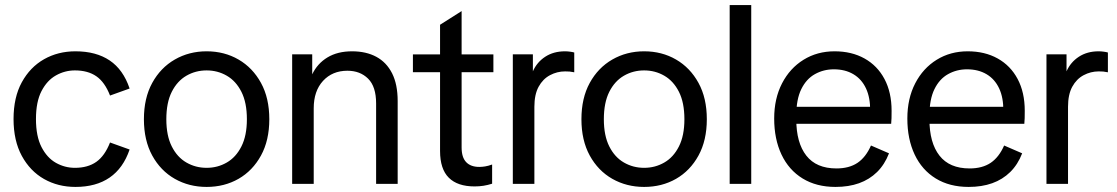

<svg xmlns="http://www.w3.org/2000/svg" viewBox="-20 -725 4403 757"><path d="M277.4 12Q208.8 12 153.7 -19.2Q98.7 -50.4 66 -110.4Q33.4 -170.4 33.4 -255.7Q33.4 -341.2 66 -400.7Q98.7 -460.3 153.7 -491.5Q208.8 -522.7 277.4 -522.7Q359 -522.7 412.5 -486.6Q466 -450.5 491 -376L413.8 -348.3Q393.4 -401 360 -424.2Q326.6 -447.4 275.3 -447.4Q235.7 -447.4 200.6 -427.7Q165.6 -408.1 143.7 -366Q121.8 -323.8 121.8 -255.7Q121.8 -187.7 143.7 -145.1Q165.6 -102.6 200.6 -82.9Q235.7 -63.3 275.3 -63.3Q326.4 -63.3 359.8 -86.9Q393.2 -110.5 413.8 -163.2L491 -135.5Q466 -62 412.4 -25Q358.8 12 277.4 12Z M794.6 12Q725.5 12 669.2 -19.9Q613 -51.9 580.2 -111.8Q547.4 -171.7 547.4 -254.9Q547.4 -338.3 580.2 -398.1Q613 -458 669.2 -490.3Q725.5 -522.7 794.6 -522.7Q864.6 -522.7 920.4 -490.3Q976.2 -458 1009 -398.1Q1041.8 -338.3 1041.8 -254.9Q1041.8 -171.7 1009 -111.8Q976.2 -51.9 920.4 -19.9Q864.6 12 794.6 12ZM794.6 -63.3Q838 -63.3 874.1 -84.2Q910.3 -105 931.8 -147.6Q953.4 -190.1 953.4 -254.9Q953.4 -320.5 931.8 -363.1Q910.3 -405.6 874.1 -426.5Q838 -447.4 794.6 -447.4Q751.2 -447.4 715 -426.5Q678.8 -405.6 657.3 -363.1Q635.8 -320.5 635.8 -254.9Q635.8 -190.1 657.3 -147.6Q678.8 -105 715 -84.2Q751.2 -63.3 794.6 -63.3Z M1462.9 0V-317Q1462.9 -383.6 1431.3 -414.9Q1399.8 -446.1 1349.7 -446.1Q1290.4 -446.1 1253.6 -406.1Q1216.9 -366.1 1216.9 -298V0H1131.9V-510.7H1211V-432Q1231.5 -474.8 1271.2 -498.7Q1311 -522.7 1368 -522.7Q1423.6 -522.7 1463.8 -501Q1504 -479.3 1526 -435.8Q1547.9 -392.2 1547.9 -326.4V0Z M1851 10Q1784.1 10 1749.6 -24.2Q1715 -58.4 1715 -129.9V-627.4L1800 -681.3V-143.7Q1800 -104.3 1818.1 -85.6Q1836.1 -66.9 1869.7 -66.9Q1880.5 -66.9 1892.9 -68.9Q1905.3 -70.9 1920.3 -76.4V-0.7Q1902.9 4.8 1886.3 7.4Q1869.7 10 1851 10ZM1608 -440.4V-510.6H1925.3V-440.4Z M2001.9 0V-510.7H2081V-443.8Q2097 -479.9 2129.7 -501.3Q2162.5 -522.7 2207.5 -522.7Q2217.3 -522.7 2227.3 -521.3Q2237.3 -520 2244.1 -518V-440Q2233.6 -442.2 2225.7 -442.9Q2217.8 -443.5 2208 -443.5Q2176.5 -443.5 2148.5 -428.6Q2120.4 -413.7 2103.6 -383Q2086.9 -352.3 2086.9 -304V0Z M2519.6 12Q2450.5 12 2394.2 -19.9Q2338 -51.9 2305.2 -111.8Q2272.4 -171.7 2272.4 -254.9Q2272.4 -338.3 2305.2 -398.1Q2338 -458 2394.2 -490.3Q2450.5 -522.7 2519.6 -522.7Q2589.6 -522.7 2645.4 -490.3Q2701.2 -458 2734 -398.1Q2766.8 -338.3 2766.8 -254.9Q2766.8 -171.7 2734 -111.8Q2701.2 -51.9 2645.4 -19.9Q2589.6 12 2519.6 12ZM2519.6 -63.3Q2563 -63.3 2599.1 -84.2Q2635.3 -105 2656.8 -147.6Q2678.4 -190.1 2678.4 -254.9Q2678.4 -320.5 2656.8 -363.1Q2635.3 -405.6 2599.1 -426.5Q2563 -447.4 2519.6 -447.4Q2476.2 -447.4 2440 -426.5Q2403.8 -405.6 2382.3 -363.1Q2360.8 -320.5 2360.8 -254.9Q2360.8 -190.1 2382.3 -147.6Q2403.8 -105 2440 -84.2Q2476.2 -63.3 2519.6 -63.3Z M2856.9 0V-705H2941.9V0Z M3274 12Q3198.9 12 3144.5 -21.3Q3090 -54.7 3061.2 -115.7Q3032.4 -176.7 3032.4 -257.6Q3032.4 -336.6 3063.4 -396.4Q3094.3 -456.1 3148.2 -489.4Q3202 -522.7 3270.4 -522.7Q3337.9 -522.7 3388.6 -494.4Q3439.3 -466.1 3467.3 -413.4Q3495.3 -360.7 3495.3 -288.1Q3495.3 -273.3 3495 -259.4Q3494.7 -245.5 3493.6 -236.8H3081.9V-303.9H3442.8L3410.8 -286.4Q3411.7 -339.2 3394.5 -376.2Q3377.3 -413.1 3344.7 -432.4Q3312.1 -451.7 3267.7 -451.7Q3227 -451.7 3193 -432.7Q3159 -413.8 3139.3 -373.6Q3119.5 -333.4 3119.5 -269.4V-254.4Q3119.5 -161.9 3159.1 -111.4Q3198.6 -60.9 3277.8 -60.9Q3327.8 -60.9 3360.8 -82.9Q3393.7 -105 3414 -151.3L3485.1 -120.5Q3468 -76.2 3438 -46.7Q3407.9 -17.2 3367 -2.6Q3326.1 12 3274 12Z M3799 12Q3723.9 12 3669.5 -21.3Q3615 -54.7 3586.2 -115.7Q3557.4 -176.7 3557.4 -257.6Q3557.4 -336.6 3588.4 -396.4Q3619.3 -456.1 3673.2 -489.4Q3727 -522.7 3795.4 -522.7Q3862.9 -522.7 3913.6 -494.4Q3964.3 -466.1 3992.3 -413.4Q4020.3 -360.7 4020.3 -288.1Q4020.3 -273.3 4020 -259.4Q4019.7 -245.5 4018.6 -236.8H3606.9V-303.9H3967.8L3935.8 -286.4Q3936.7 -339.2 3919.5 -376.2Q3902.3 -413.1 3869.7 -432.4Q3837.1 -451.7 3792.7 -451.7Q3752 -451.7 3718 -432.7Q3684 -413.8 3664.3 -373.6Q3644.5 -333.4 3644.5 -269.4V-254.4Q3644.5 -161.9 3684.1 -111.4Q3723.6 -60.9 3802.8 -60.9Q3852.8 -60.9 3885.8 -82.9Q3918.7 -105 3939 -151.3L4010.1 -120.5Q3993 -76.2 3963 -46.7Q3932.9 -17.2 3892 -2.6Q3851.1 12 3799 12Z M4105.9 0V-510.7H4185V-443.8Q4201 -479.9 4233.7 -501.3Q4266.5 -522.7 4311.5 -522.7Q4321.3 -522.7 4331.3 -521.3Q4341.3 -520 4348.1 -518V-440Q4337.6 -442.2 4329.7 -442.9Q4321.8 -443.5 4312 -443.5Q4280.5 -443.5 4252.5 -428.6Q4224.4 -413.7 4207.6 -383Q4190.9 -352.3 4190.9 -304V0Z"/></svg>

Font: TikTok Sans Light
Style: Regular
Weight: 300
Version: Version 4.000